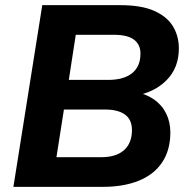

<svg xmlns="http://www.w3.org/2000/svg" viewBox="-20 -725 735 745"><path d="M32 0 144 -705H447Q528 -705 578 -683Q628 -661 651 -623Q674 -585 674 -537Q674 -462 626.5 -414Q579 -366 502 -353V-369Q546 -361 577 -339.5Q608 -318 624.5 -285Q641 -252 641 -211Q641 -143 609.5 -95.5Q578 -48 519 -24Q460 0 380 0ZM199 -115H371Q396 -115 415 -119.5Q434 -124 448.5 -133Q463 -142 472.5 -154.5Q482 -167 487 -183.5Q492 -200 492 -220Q492 -240 485.5 -255Q479 -270 465.5 -280Q452 -290 432.5 -295Q413 -300 388 -300H228ZM247 -415H400Q460 -415 492.5 -441Q525 -467 525 -517Q525 -552 500 -571Q475 -590 422 -590H274Z"/></svg>

Font: Nunito Sans 12pt ExtraLight ExtraBold
Style: Italic
Weight: 800
Italic angle: -9°
Version: Version 3.101;gftools[0.9.27]